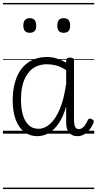

<svg xmlns="http://www.w3.org/2000/svg" viewBox="-20 -905 658 1300"><path d="M232 17Q182 17 144.5 -11.5Q107 -40 86.5 -94.5Q66 -149 66 -227Q66 -278 75.5 -323Q85 -368 103.5 -404Q122 -440 150 -465.5Q178 -491 214.5 -505Q251 -519 297 -519Q332 -519 363 -509.5Q394 -500 428 -481V-497Q428 -506 434.5 -510.5Q441 -515 454 -515Q468 -515 474.5 -510.5Q481 -506 481 -496V-94Q481 -74 484 -60Q487 -46 494 -38.5Q501 -31 513 -31Q525 -31 535 -37Q545 -43 555 -57Q565 -71 576 -94Q580 -101 586.5 -102Q593 -103 602 -98Q611 -94 614 -87.5Q617 -81 613 -74Q602 -46 585 -25.5Q568 -5 547.5 6Q527 17 505 17Q486 17 472 11Q458 5 448 -6.5Q438 -18 433 -35Q428 -52 428 -74Q428 -101 428 -129Q428 -157 428 -184Q407 -112 376.5 -68Q346 -24 309.5 -3.5Q273 17 232 17ZM122 -228Q122 -174 134 -130Q146 -86 172.5 -59.5Q199 -33 241 -33Q281 -33 318 -65Q355 -97 384 -164.5Q413 -232 428 -339V-430Q391 -454 359 -462Q327 -470 299 -470Q265 -470 237.5 -460Q210 -450 188.5 -430Q167 -410 152 -381Q137 -352 129.5 -314Q122 -276 122 -228ZM181 -683Q160 -683 149 -695Q138 -707 138 -732Q138 -757 149 -769.5Q160 -782 181 -782Q203 -782 214 -769.5Q225 -757 225 -732Q226 -707 214.5 -695Q203 -683 181 -683ZM411 -683Q389 -683 378.5 -695Q368 -707 368 -732Q368 -757 378.5 -769.5Q389 -782 411 -782Q433 -782 444 -769.5Q455 -757 455 -732Q455 -707 444 -695Q433 -683 411 -683ZM0 365H618V375H0ZM0 -20H618V0H0ZM0 -505H618V-500H0ZM0 -885H618V-875H0Z"/></svg>

Font: Playwrite AT Guides
Style: Regular
Weight: 400
Designer: Veronika Burian, José Scaglione
Foundry: TypeTogether
Version: Version 1.003